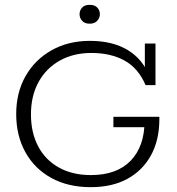

<svg xmlns="http://www.w3.org/2000/svg" viewBox="-20 -763 734 794"><path d="M355 11Q261 11 191.5 -27.5Q122 -66 84.5 -134.5Q47 -203 47 -291Q47 -380 85.5 -448Q124 -516 193 -555Q262 -594 352 -594Q446 -594 509 -555.5Q572 -517 598 -446L579 -452V-583H623V-411H582Q552 -481 495 -512.5Q438 -544 358 -544Q283 -544 226.5 -512Q170 -480 139 -423Q108 -366 108 -290Q108 -215 137.5 -158.5Q167 -102 223 -70.5Q279 -39 356 -39Q463 -39 520.5 -98.5Q578 -158 578 -265L602 -237H449V-280H639V-270Q639 -184 604.5 -121Q570 -58 507 -23.5Q444 11 355 11ZM351 -665Q330 -665 319.5 -677Q309 -689 309 -704Q309 -720 319.5 -731.5Q330 -743 351 -743Q372 -743 382.5 -731.5Q393 -720 393 -704Q393 -689 382 -677Q371 -665 351 -665Z"/></svg>

Font: Rokkitt SemiBold Light
Style: Regular
Weight: 300
Version: Version 3.103